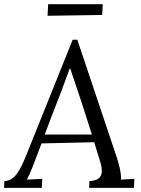

<svg xmlns="http://www.w3.org/2000/svg" viewBox="-34 -912 685 932"><path d="M461.9 -839.4 464.8 -891.6H199.7L196.8 -835.4ZM341.3 -719.2H318.8L93.3 -158.2C63 -83.5 37.1 -34.2 -12.7 -33.2L-14.2 0H168.9L170.9 -43.9L96.2 -40C107.9 -62 114.7 -77.1 127 -108.9C139.2 -140.1 152.3 -174.8 167.5 -215.8L423.3 -221.7L452.1 -127.9C463.4 -90.8 475.1 -35.2 399.9 -33.2L398.9 0H616.2L618.2 -43.9L553.2 -40C556.2 -69.8 541.5 -122.1 532.2 -149.9ZM304.7 -580.1H306.6C344.2 -471.2 379.4 -363.3 412.1 -258.8H183.1C203.6 -314 229 -381.3 263.2 -467.8Z"/></svg>

Font: Lora Italic
Style: Regular
Weight: 400
Italic angle: -3°
Designer: Olga Karpushina, Alexei Vanyashin
Foundry: Cyreal
Version: Version 1.011;PS 001.011;hotconv 1.0.70;makeotf.lib2.5.58329